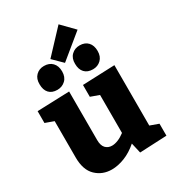

<svg xmlns="http://www.w3.org/2000/svg" viewBox="-222 -1059 1081 1195"><g transform="rotate(-30 318.5 -461.5)"><path d="M226 13Q159 13 113 -31Q67 -75 67 -165V-426L6 -448V-533L237 -541V-192Q237 -153 254.5 -134Q272 -115 301 -115Q321 -115 344.5 -124.5Q368 -134 393 -153V-426L332 -448V-533L563 -542V-108L624 -86V0L430 9L413 -65Q367 -25 318.5 -6Q270 13 226 13ZM304 -708 237 -774 389 -936 475 -848ZM436 -586Q397 -586 376 -608.5Q355 -631 355 -671Q354 -711 377.5 -734Q401 -757 436 -757Q474 -757 495.5 -734Q517 -711 517 -671Q517 -631 493.5 -608.5Q470 -586 436 -586ZM180 -586Q141 -586 120.5 -608.5Q100 -631 100 -671Q99 -711 122 -734Q145 -757 180 -757Q218 -757 240 -734Q262 -711 262 -671Q262 -631 238 -608.5Q214 -586 180 -586Z"/></g></svg>

Font: Bitter ExtraBold
Style: Regular
Weight: 800
Designer: Sol Matas, and Bitter project Authors
Foundry: Sol Matas
Version: Version 2.001